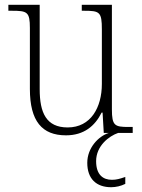

<svg xmlns="http://www.w3.org/2000/svg" viewBox="-20 -556 595 803"><path d="M256 10C331 10 377 -29 405 -85H409L414 0H435C391 14 345 63 345 125C345 192 383 227 445 227C465 227 486 222 504 213V184C481 192 467 196 448 196C412 196 382 176 382 118C382 54 436 13 474 0H535V-25H518C460 -25 448 -30 448 -99V-536H322V-511H332C397 -511 406 -506 406 -433V-205C406 -107 360 -23 263 -23C173 -23 146 -85 146 -183V-536H15V-511H30C94 -511 105 -506 105 -439V-184C105 -49 156 10 256 10Z"/></svg>

Font: Noto Serif Hebrew SemiCondensed ExtraLight
Style: Regular
Weight: 200
Width: 4
Designer: Monotype Design Team
Foundry: Monotype Imaging Inc.
Version: Version 2.004